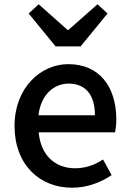

<svg xmlns="http://www.w3.org/2000/svg" viewBox="-20 -864 606 898"><path d="M428 -245H518C521 -259 524 -281 524 -304C524 -459 445 -564 299 -564C171 -564 48 -454 48 -275C48 -93 166 14 317 14C388 14 452 -11 502 -45L462 -118C422 -92 380 -77 331 -77C236 -77 170 -140 161 -245H339ZM226 -325H160C171 -421 232 -473 301 -473C381 -473 424 -419 424 -325H292ZM420 -724 483 -801 436 -844 300 -724H296L161 -844L114 -801L240 -647H298H357Z"/></svg>

Font: GenSekiGothic2 TW M
Style: Regular
Weight: 500
Version: Version 2.100;PS 2.1;hotconv 16.6.51;makeotf.lib2.5.65220 DE